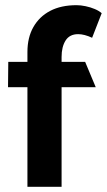

<svg xmlns="http://www.w3.org/2000/svg" viewBox="-20 -722 413 742"><path d="M11 -385H86V0H218V-385H350L309 -483H218V-502Q218 -541 233.5 -565.5Q249 -590 282 -590Q294 -590 307.5 -586.5Q321 -583 336 -576L373 -671Q363 -680 346.5 -687Q330 -694 311 -698Q292 -702 276 -702Q216 -702 174 -680Q132 -658 109 -617.5Q86 -577 86 -521V-483H12Z"/></svg>

Font: Catamaran
Style: Bold
Weight: 700
Designer: Pria Ravichandran
Version: Version 2.000